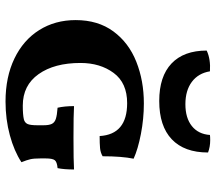

<svg xmlns="http://www.w3.org/2000/svg" viewBox="-64 -728 799 712"><g transform="rotate(90 336.0 -372.5)"><path d="M55 -253Q55 -336 97 -393Q139 -450 209.5 -478Q280 -506 364 -506Q421 -506 477.5 -495Q534 -484 569 -468Q560 -424 560 -353Q546 -345 529.5 -343.5Q513 -342 485 -342Q479 -444 363 -444Q288 -444 251 -394Q214 -344 214 -271Q214 -174 255.5 -115.5Q297 -57 372 -57Q406 -57 423 -61Q435 -64 440 -74Q445 -84 445 -111V-134Q445 -154 440 -164.5Q435 -175 421.5 -179.5Q408 -184 380 -186Q374 -212 374 -247Q405 -245 491 -245Q578 -245 609 -247Q609 -210 604 -186Q581 -184 574.5 -175.5Q568 -167 568 -142V-122Q568 -98 571 -85Q574 -72 582 -52Q541 -25 482 -9Q423 7 357 7Q266 7 197.5 -26Q129 -59 92 -118Q55 -177 55 -253ZM355 -563Q264 -563 216 -608.5Q168 -654 168 -739Q200 -754 245 -751Q252 -708 284 -684Q316 -660 367 -660Q418 -660 448 -684Q478 -708 481 -751Q487 -752 500 -752Q525 -752 546 -744Q546 -656 497 -609.5Q448 -563 355 -563Z"/></g></svg>

Font: Vollkorn SC
Style: Bold
Weight: 700
Designer: Friedrich Althausen
Foundry: Friedrich Althausen
Version: Version 4.015